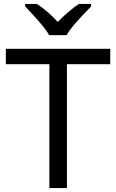

<svg xmlns="http://www.w3.org/2000/svg" viewBox="-20 -964 596 984"><path d="M323 0H233V-635H10V-714H545V-635H323ZM232 -784Q219 -807 197 -833.5Q175 -860 151 -886Q127 -912 109 -931V-944H169Q195 -927 223 -903Q251 -879 276 -852Q303 -879 331 -903Q359 -927 385 -944H447V-931Q428 -912 403.5 -886Q379 -860 356.5 -833.5Q334 -807 322 -784Z"/></svg>

Font: Noto Music
Style: Regular
Weight: 400
Designer: Monotype Design Team, Benjamin Yang
Foundry: Monotype Imaging Inc.
Version: Version 2.002; ttfautohint (v1.8.4.7-5d5b)